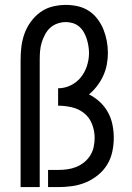

<svg xmlns="http://www.w3.org/2000/svg" viewBox="-20 -763 540 783"><path d="M64 0V-520Q64 -547 67.5 -574.5Q71 -602 80.5 -627.5Q90 -653 106.5 -675.5Q123 -698 145.5 -714Q168 -730 195 -736.5Q222 -743 249 -743Q273 -743 297.5 -737.5Q322 -732 342.5 -718.5Q363 -705 378 -685Q393 -665 402 -642.5Q411 -620 415.5 -596Q420 -572 420 -547Q420 -523 415.5 -499.5Q411 -476 401 -454Q391 -432 376 -412.5Q361 -393 343 -378Q367 -366 387 -347.5Q407 -329 420 -305.5Q433 -282 438.5 -255Q444 -228 444 -201Q444 -173 438 -144.5Q432 -116 417 -91.5Q402 -67 379 -48.5Q356 -30 329.5 -19Q303 -8 274.5 -4Q246 0 217 0H176V-70H217Q236 -70 254.5 -72.5Q273 -75 290.5 -82Q308 -89 323 -101Q338 -113 348 -129Q358 -145 362 -163.5Q366 -182 366 -201Q366 -229 355.5 -256.5Q345 -284 323 -301.5Q301 -319 273 -325.5Q245 -332 217 -332V-403Q244 -403 268.5 -415Q293 -427 309.5 -447.5Q326 -468 334.5 -494Q343 -520 343 -547Q343 -561 340.5 -576Q338 -591 333.5 -605Q329 -619 321.5 -632Q314 -645 303 -654.5Q292 -664 277.5 -668.5Q263 -673 249 -673Q231 -673 214 -667Q197 -661 184.5 -649.5Q172 -638 163.5 -622Q155 -606 150 -589.5Q145 -573 143.5 -555.5Q142 -538 142 -520V0Z"/></svg>

Font: Iosevka Curly
Style: Regular
Weight: 400
Monospace: yes
Designer: Belleve Invis
Foundry: Belleve Invis
Version: Version 22.1.2; ttfautohint (v1.8.4)